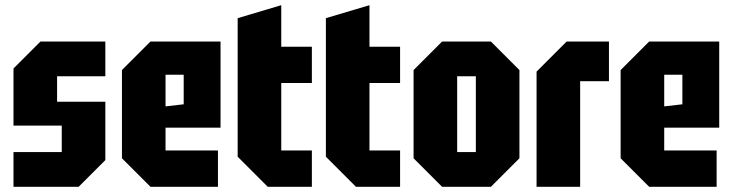

<svg xmlns="http://www.w3.org/2000/svg" viewBox="-20 -720 2824 740"><path d="M32 0V-134H218V-236H32V-456L136 -560H386V-426H200V-328H386V-103L283 0Z M450 -110V-450L560 -560H830V-228H618V-140H820V0H560ZM618 -310 688 -318V-432H618Z M896 -650 1064 -700V-540H1182V-400H1064V-140H1182V0H1012L896 -116Z M1236 -650 1404 -700V-540H1522V-400H1404V-140H1522V0H1352L1236 -116Z M1574 -110V-450L1684 -560H1872L1982 -450V-110L1872 0H1684ZM1742 -134H1814V-426H1742Z M2048 0V-444L2164 -560H2327V-407H2216V0Z M2372 -110V-450L2482 -560H2752V-228H2540V-140H2742V0H2482ZM2540 -310 2610 -318V-432H2540Z"/></svg>

Font: Tektur Condensed
Style: Bold
Weight: 700
Width: 3
Designer: Adam Jagosz
Foundry: Adam Jagosz
Version: Version 1.005;gftools[0.9.30]